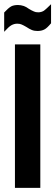

<svg xmlns="http://www.w3.org/2000/svg" viewBox="-26 -904 266 924"><path d="M45.9 -690.4H168V0H45.9ZM-5.9 -843.8Q12.7 -864.3 27.3 -873Q40 -879.9 60.5 -879.9Q74.2 -879.9 88.9 -875Q94.7 -873 100.6 -869.6Q106.4 -866.2 113.3 -861.3Q126 -853.5 137.7 -848.6Q145.5 -844.7 158.2 -844.7Q172.9 -844.7 185.5 -852.5Q196.3 -860.4 219.7 -883.8V-792Q200.2 -768.6 188.5 -762.7Q174.8 -754.9 154.3 -754.9Q138.7 -754.9 127 -759.8Q115.2 -764.6 100.6 -774.4Q93.8 -778.3 88.4 -781.2Q83 -784.2 78.1 -786.1Q70.3 -790 56.6 -790Q42 -790 28.3 -782.2Q21.5 -778.3 13.2 -770.5Q4.9 -762.7 -5.9 -751Z"/></svg>

Font: Dinish Condensed
Style: Bold
Weight: 700
Width: 3
Designer: Bert Driehuis
Foundry: Playbeing
Version: Version 3.006; git-39231f3c-release